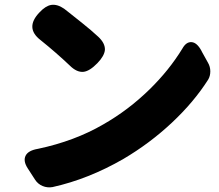

<svg xmlns="http://www.w3.org/2000/svg" viewBox="-20 -765 935 818"><path d="M129 0 98 -48Q78 -79 89 -101.5Q100 -124 142 -131Q298 -164 420 -235Q527 -296 617 -384Q700 -465 757 -558Q773 -587 796 -585.5Q819 -584 838 -549L841 -543L866 -498Q876 -481 876 -461Q876 -441 867 -426Q806 -330 712 -242Q618 -154 506 -88Q357 -2 204 32Q182 36 161.5 27.5Q141 19 129 0ZM277 -486Q219 -541 153 -594Q85 -646 148 -712Q174 -740 198 -744Q224 -748 253 -728Q261 -722 276 -710Q312 -681 330 -667Q369 -636 398.5 -608.5Q428 -581 427 -553Q425 -527 395 -496Q362 -462 336 -459Q307 -456 277 -486Z"/></svg>

Font: GenSenRounded TW H
Style: Regular
Weight: 900
Version: Version 1.501;PS 1;hotconv 16.6.51;makeotf.lib2.5.65220